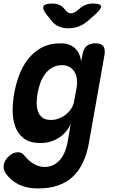

<svg xmlns="http://www.w3.org/2000/svg" viewBox="-56 -805 676 1086"><path d="M344.2 -105.3Q333.7 -80.2 316.4 -60Q299.1 -39.9 277 -25.7Q255 -11.5 228.5 -3.7Q202.1 4 172.6 4Q112.6 4 78.9 -22Q45.2 -48.1 30.3 -88.8Q15.5 -129.6 15.6 -179.5Q15.8 -229.4 24.1 -276.1Q32.8 -325.2 50.7 -375.2Q68.6 -425.3 99.5 -466.6Q130.4 -508 176.5 -534Q222.6 -560 288 -560Q338.1 -560 367.3 -533.1Q396.5 -506.1 403.2 -458.1L410 -494Q415.4 -527.5 432.9 -543.7Q450.5 -560 484 -560Q516.5 -560 528.5 -543.7Q540.4 -527.5 535 -494L447.5 0Q436.5 64.4 413.6 113.1Q390.7 161.7 355.4 194.7Q320 227.7 271 244.4Q222 261 157.4 261Q126.6 261 99.6 255.2Q72.6 249.4 49.5 238.3Q26.4 227.1 7.9 210.9Q-10.6 194.7 -25.1 173.5Q-31.5 163.1 -34.2 151.3Q-36.9 139.5 -34.9 127Q-32.5 114.8 -25.4 102.4Q-18.3 89.9 -7.3 79.6Q3.7 69.4 17 62.8Q30.4 56.3 45.2 56.3Q54.8 56.3 63.5 59.7Q72.3 63.2 79 71.5Q89.1 83.8 101.1 95.9Q113.1 108.1 127.8 117.6Q142.4 127.1 159.7 133.3Q177 139.5 197.3 139.5Q218.8 139.5 239.3 131.3Q259.7 123.1 277 105.6Q294.4 88.1 306.9 62Q319.4 36 326 0ZM232.3 -126.5Q255.8 -126.5 277.9 -135.2Q300 -143.9 317.9 -158.4Q335.9 -172.8 347.9 -192Q359.9 -211.1 363.2 -232.3L378.5 -315.3Q381.8 -337.9 378.8 -359.6Q375.9 -381.3 365.3 -398.5Q354.7 -415.7 337.3 -426.1Q319.9 -436.5 295.7 -436.5Q261.8 -436.5 237.5 -421.6Q213.2 -406.8 197 -383.8Q180.7 -360.9 171.1 -332.8Q161.4 -304.7 156.4 -277.2Q151.8 -250.1 151.6 -223.5Q151.3 -196.8 158.7 -175.1Q166 -153.4 183.5 -140Q200.9 -126.5 232.3 -126.5ZM241 -785Q262.2 -785 278.4 -777.9Q294.5 -770.9 307.3 -755.7L315.2 -746.2Q329 -729.4 345.4 -729.4Q361.8 -729.4 381.6 -746.2L393 -755.4Q411.2 -770.9 429.5 -777.9Q447.8 -785 469 -785Q511.4 -785 515.3 -770.5Q519.1 -756.1 484.5 -725.1L443.7 -689Q418 -666.3 389.9 -655.7Q361.8 -645 331 -645Q300.2 -645 275.6 -655.7Q251.1 -666.3 234.2 -689L205.3 -725.4Q182.1 -756.1 190.5 -770.5Q198.9 -785 241 -785Z"/></svg>

Font: Maple Mono
Style: Italic
Weight: 400
Italic angle: -10°
Monospace: yes
Designer: subframe7536
Version: Version 7.300